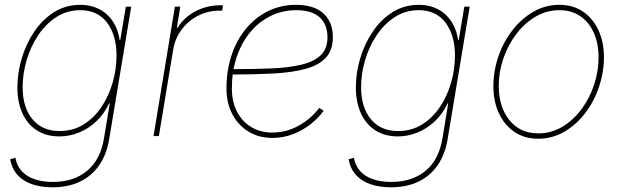

<svg xmlns="http://www.w3.org/2000/svg" viewBox="-20 -569 2600 803"><path d="M199.7 214.4Q151.4 214.4 113.8 201.4Q76.2 188.5 52.7 162.1Q29.3 135.7 22.5 97.2L44.4 90.8Q50.8 125 71.3 147.2Q91.8 169.4 124.8 180.7Q157.7 191.9 200.7 191.9Q288.1 191.9 344.2 145.5Q400.4 99.1 415 8.8L439 -136.7H436.5Q415.5 -92.3 382.6 -61.3Q349.6 -30.3 309.8 -14.4Q270 1.5 228.5 1.5Q173.3 1.5 134 -23.9Q94.7 -49.3 73.7 -95.5Q52.7 -141.6 52.7 -203.6Q52.7 -263.7 70.8 -324.5Q88.9 -385.3 123 -436.3Q157.2 -487.3 206.1 -518.1Q254.9 -548.8 316.4 -548.8Q350.1 -548.8 378.2 -538.3Q406.2 -527.8 427.5 -508.3Q448.7 -488.8 462.2 -461.7Q475.6 -434.6 480.5 -401.4H482.9L506.3 -541H528.8L437 10.7Q426.3 77.1 394.3 122.8Q362.3 168.5 313 191.4Q263.7 214.4 199.7 214.4ZM229 -21Q286.1 -21 330.3 -48.8Q374.5 -76.7 405 -122.6Q435.5 -168.5 451.4 -224.4Q467.3 -280.3 467.3 -337.4Q467.3 -421.4 428 -473.9Q388.7 -526.4 315.9 -526.4Q260.3 -526.4 215.8 -497.6Q171.4 -468.8 139.6 -421.4Q107.9 -374 91.3 -317.1Q74.7 -260.3 74.7 -204.1Q74.7 -120.1 115.5 -70.6Q156.2 -21 229 -21Z M622.1 0 711.4 -541H733.9L719.7 -452.1H722.2Q748.5 -495.6 796.6 -521.2Q844.7 -546.9 900.9 -546.9Q905.3 -546.9 906.7 -546.9Q908.2 -546.9 912.6 -546.9L909.2 -524.4Q906.7 -524.4 904.3 -524.4Q901.9 -524.4 897.5 -524.4Q849.6 -524.4 808.3 -503.2Q767.1 -481.9 739.5 -445.1Q711.9 -408.2 704.1 -360.4L644.5 0Z M1119.1 7.8Q1062.5 7.8 1019.3 -18.6Q976.1 -44.9 951.7 -91.6Q927.2 -138.2 927.2 -199.2Q927.2 -274.4 948.5 -338.1Q969.7 -401.9 1009 -449.2Q1048.3 -496.6 1101.6 -522.7Q1154.8 -548.8 1218.8 -548.8Q1268.6 -548.8 1302.7 -532.5Q1336.9 -516.1 1354.5 -485.8Q1372.1 -455.6 1372.1 -413.6Q1372.1 -358.4 1342 -326.9Q1312 -295.4 1256.3 -280.5Q1200.7 -265.6 1121.8 -261.5Q1043 -257.3 946.3 -257.3V-279.8Q1037.1 -279.8 1111.3 -282.7Q1185.5 -285.6 1238.8 -298.1Q1292 -310.5 1320.8 -337.6Q1349.6 -364.7 1349.6 -412.6Q1349.6 -467.3 1316.7 -496.8Q1283.7 -526.4 1218.8 -526.4Q1160.2 -526.4 1110.8 -501.7Q1061.5 -477.1 1025.4 -432.9Q989.3 -388.7 969.5 -329.1Q949.7 -269.5 949.7 -199.2Q949.7 -143.6 971.2 -102.1Q992.7 -60.5 1030.8 -37.6Q1068.8 -14.6 1119.1 -14.6Q1177.7 -14.6 1229.7 -43.7Q1281.7 -72.8 1314.9 -117.7L1333.5 -106Q1297.9 -56.2 1240.5 -24.2Q1183.1 7.8 1119.1 7.8Z M1615.2 214.4Q1566.9 214.4 1529.3 201.4Q1491.7 188.5 1468.3 162.1Q1444.8 135.7 1438 97.2L1460 90.8Q1466.3 125 1486.8 147.2Q1507.3 169.4 1540.3 180.7Q1573.2 191.9 1616.2 191.9Q1703.6 191.9 1759.8 145.5Q1815.9 99.1 1830.6 8.8L1854.5 -136.7H1852.1Q1831.1 -92.3 1798.1 -61.3Q1765.1 -30.3 1725.3 -14.4Q1685.5 1.5 1644 1.5Q1588.9 1.5 1549.6 -23.9Q1510.3 -49.3 1489.3 -95.5Q1468.3 -141.6 1468.3 -203.6Q1468.3 -263.7 1486.3 -324.5Q1504.4 -385.3 1538.6 -436.3Q1572.8 -487.3 1621.6 -518.1Q1670.4 -548.8 1731.9 -548.8Q1765.6 -548.8 1793.7 -538.3Q1821.8 -527.8 1843 -508.3Q1864.3 -488.8 1877.7 -461.7Q1891.1 -434.6 1896 -401.4H1898.4L1921.9 -541H1944.3L1852.5 10.7Q1841.8 77.1 1809.8 122.8Q1777.8 168.5 1728.5 191.4Q1679.2 214.4 1615.2 214.4ZM1644.5 -21Q1701.7 -21 1745.8 -48.8Q1790 -76.7 1820.6 -122.6Q1851.1 -168.5 1866.9 -224.4Q1882.8 -280.3 1882.8 -337.4Q1882.8 -421.4 1843.5 -473.9Q1804.2 -526.4 1731.4 -526.4Q1675.8 -526.4 1631.3 -497.6Q1586.9 -468.8 1555.2 -421.4Q1523.4 -374 1506.8 -317.1Q1490.2 -260.3 1490.2 -204.1Q1490.2 -120.1 1531 -70.6Q1571.8 -21 1644.5 -21Z M2230.5 11.2Q2173.8 11.2 2131.8 -17.1Q2089.8 -45.4 2066.7 -95Q2043.5 -144.5 2043.5 -209Q2043.5 -271.5 2064 -331.8Q2084.5 -392.1 2121.8 -440.9Q2159.2 -489.7 2209.7 -519.3Q2260.3 -548.8 2320.3 -548.8Q2376.5 -548.8 2418.2 -520.5Q2460 -492.2 2482.9 -442.6Q2505.9 -393.1 2505.9 -329.1Q2505.9 -267.1 2485.6 -206.5Q2465.3 -146 2428.2 -96.9Q2391.1 -47.9 2340.6 -18.3Q2290 11.2 2230.5 11.2ZM2231 -11.2Q2286.1 -11.2 2332.3 -39.1Q2378.4 -66.9 2412.4 -112.8Q2446.3 -158.7 2464.8 -215.1Q2483.4 -271.5 2483.4 -328.1Q2483.4 -386.7 2463.6 -431.4Q2443.8 -476.1 2407 -501.2Q2370.1 -526.4 2319.8 -526.4Q2266.6 -526.4 2220.7 -499.8Q2174.8 -473.1 2140.1 -427.7Q2105.5 -382.3 2085.7 -325.9Q2065.9 -269.5 2065.9 -210Q2065.9 -121.6 2110.6 -66.4Q2155.3 -11.2 2231 -11.2Z"/></svg>

Font: Inter 17pt Thin
Style: Italic
Weight: 250
Italic angle: -9.3988°
Version: Version 4.001;git-66647c0bb